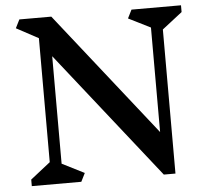

<svg xmlns="http://www.w3.org/2000/svg" viewBox="-54 -844 983 904"><g transform="rotate(-5 437.0 -392.5)"><path d="M739 -680V1H684L209 -600V-92L314 -39L294 1H60V-30L154 -104V-690L50 -746L70 -786H221L684 -200V-694L580 -746L600 -786H834V-754Z"/></g></svg>

Font: Inknut Antiqua
Style: Regular
Weight: 400
Designer: Claus Eggers Sørensen
Foundry: Claus Eggers Sørensen
Version: Version 1.003; ttfautohint (v1.8.2) -l 8 -r 50 -G 200 -x 14 